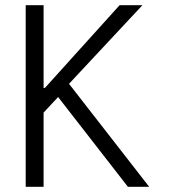

<svg xmlns="http://www.w3.org/2000/svg" viewBox="-20 -720 654 740"><path d="M79 -700H148V-381H153L441 -700H529L246 -397L555 0H473L204 -346L148 -286V0H79Z"/></svg>

Font: Be Vietnam Light
Style: Regular
Weight: 300
Designer: Gabriel Lam
Foundry: TypeRant
Version: Version 4.000